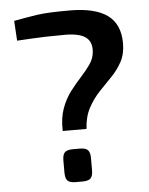

<svg xmlns="http://www.w3.org/2000/svg" viewBox="-52 -755 617 797"><g transform="rotate(-5 257.0 -356.0)"><path d="M268 -712Q373 -712 425 -674.5Q477 -637 477 -557Q477 -513 459.5 -480.5Q442 -448 416 -421.5Q390 -395 363.5 -367Q337 -339 317.5 -303Q298 -267 295 -216H196Q194 -269 208.5 -309Q223 -349 246 -379Q269 -409 292 -434Q315 -459 331 -482.5Q347 -506 349 -534Q352 -575 325.5 -594Q299 -613 240 -613Q191 -613 159 -612Q127 -611 101 -609.5Q75 -608 40 -606L35 -689Q63 -694 85 -698Q107 -702 131.5 -705.5Q156 -709 188.5 -710.5Q221 -712 268 -712ZM260 -137Q284 -137 293.5 -127.5Q303 -118 303 -94V-44Q303 -19 293.5 -9.5Q284 0 260 0H231Q207 0 197.5 -9.5Q188 -19 188 -44V-94Q188 -118 197.5 -127.5Q207 -137 231 -137Z"/></g></svg>

Font: Exo 2 SemiBold
Style: Regular
Weight: 600
Designer: Natanael Gama
Foundry: Natanael Gama
Version: Version 2.010